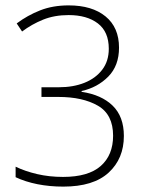

<svg xmlns="http://www.w3.org/2000/svg" viewBox="-20 -681 551 713"><path d="M422 -504Q422 -437 382 -396.5Q342 -356 283 -343V-340Q357 -329 398.5 -288.5Q440 -248 440 -176Q440 -92 383.5 -40Q327 12 215 12Q164 12 119 3Q74 -6 38 -23V-62Q73 -45 118 -34.5Q163 -24 214 -24Q308 -24 354 -64.5Q400 -105 400 -177Q400 -256 343.5 -288.5Q287 -321 197 -321H134V-357H199Q252 -357 293.5 -373.5Q335 -390 359.5 -422Q384 -454 384 -500Q384 -563 343.5 -594Q303 -625 235 -625Q182 -625 140 -608Q98 -591 62 -564L42 -594Q82 -624 129 -642.5Q176 -661 235 -661Q322 -661 372 -620Q422 -579 422 -504Z"/></svg>

Font: Noto Sans Telugu SemiCondensed ExtraLight
Style: Regular
Weight: 200
Width: 4
Designer: Jelle Bosma - Monotype Design Team
Foundry: Monotype Imaging Inc.
Version: Version 2.005; ttfautohint (v1.8.4.7-5d5b)